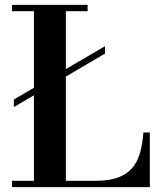

<svg xmlns="http://www.w3.org/2000/svg" viewBox="-20 -770 670 790"><path d="M37 -329.5V-360.5L412 -580V-549.5ZM29.5 0V-26H119.5V-724H29.5V-750H340.5V-724H251V-26H371Q427.5 -26 464.5 -39.2Q501.5 -52.5 523.5 -78Q545.5 -103.5 556 -140.5Q566.5 -177.5 570 -225H596.5V0Z"/></svg>

Font: Bodoni Moda SC 9pt SemiBold
Style: Regular
Weight: 600
Designer: Owen Earl
Foundry: indestructible type
Version: Version 2.005